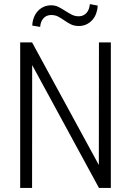

<svg xmlns="http://www.w3.org/2000/svg" viewBox="-20 -918 640 938"><path d="M457.5 -890.6Q456.5 -870.6 450 -852.5Q443.4 -834.5 431.4 -820.8Q419.4 -807.1 402.8 -799.1Q386.2 -791 365.2 -791Q342.3 -791 325.9 -799.3Q309.6 -807.6 294.9 -817.9Q280.3 -828.1 265.1 -836.4Q250 -844.7 230 -844.7Q205.1 -844.2 191.4 -827.6Q177.7 -811 176.3 -786.6L137.7 -793Q138.2 -812.5 144.8 -830.6Q151.4 -848.6 163.3 -862.3Q175.3 -876 192.1 -884Q209 -892.1 230 -892.1Q250.5 -892.1 266.8 -883.5Q283.2 -875 298.6 -865Q314 -855 329.8 -846.7Q345.7 -838.4 365.2 -838.4Q377.4 -838.4 387.2 -843.3Q397 -848.1 403.8 -856.2Q410.6 -864.3 414.3 -875Q418 -885.7 418.9 -897.9ZM521.5 0H463.4L137.2 -600.1L136.7 0H78.6V-710.9H136.7L462.9 -111.8L463.4 -710.9H521.5Z"/></svg>

Font: TypoPRO Roboto Mono
Style: Regular
Weight: 300
Designer: Google
Version: Version 2.000986; 2015; ttfautohint (v1.3)